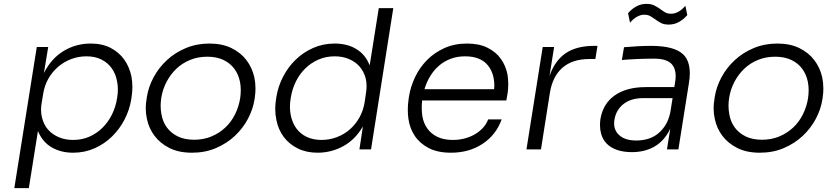

<svg xmlns="http://www.w3.org/2000/svg" viewBox="-20 -772 4327 992"><path d="M54 200 170 -529H229L207 -395Q245 -470 308.5 -508.5Q372 -547 449 -547Q508 -547 551.5 -524.5Q595 -502 622 -464Q649 -426 659 -377Q664 -351 664 -323Q664 -298 660 -272L658 -258Q649 -204 623.5 -154.5Q598 -105 558.5 -66.5Q519 -28 468 -5.5Q417 17 358 17Q294 17 246.5 -11Q199 -39 176 -95L129 200ZM358 -49Q403 -49 441 -65.5Q479 -82 509 -111.5Q539 -141 558.5 -180.5Q578 -220 585 -265Q589 -288 589 -310Q589 -331 585 -351Q578 -390 557.5 -419Q537 -448 504 -464.5Q471 -481 427 -481Q386 -481 348.5 -467Q311 -453 281 -427.5Q251 -402 230.5 -366.5Q210 -331 203 -287L195 -238Q192 -221 192 -205Q192 -182 198 -161Q207 -126 229 -101.5Q251 -77 284 -63Q317 -49 358 -49Z M972 17Q904 17 856 -7Q808 -31 778.5 -70Q749 -109 739 -158Q733 -185 733 -213Q733 -235 737 -258L739 -272Q747 -323 773.5 -372.5Q800 -422 842 -461Q884 -500 940 -523.5Q996 -547 1062 -547Q1128 -547 1176 -523.5Q1224 -500 1253.5 -461Q1283 -422 1294 -373Q1300 -344 1300 -315Q1300 -293 1297 -272L1295 -258Q1287 -207 1261 -158Q1235 -109 1193.5 -70Q1152 -31 1096 -7Q1040 17 972 17ZM983 -50Q1032 -50 1072.5 -67Q1113 -84 1144 -113Q1175 -142 1194.5 -181.5Q1214 -221 1221 -265Q1224 -286 1224 -306Q1224 -328 1220 -349Q1212 -388 1190.5 -417Q1169 -446 1134 -462.5Q1099 -479 1051 -479Q1003 -479 962.5 -462.5Q922 -446 891.5 -417Q861 -388 840.5 -349Q820 -310 813 -265Q810 -244 810 -225Q810 -203 814 -182Q821 -142 842.5 -113Q864 -84 899 -67Q934 -50 983 -50Z M1621 17Q1563 17 1518.5 -5Q1474 -27 1446 -64.5Q1418 -102 1408 -152Q1402 -180 1402 -209Q1402 -233 1406 -258L1408 -272Q1417 -326 1442.5 -375.5Q1468 -425 1507.5 -463.5Q1547 -502 1598.5 -524.5Q1650 -547 1709 -547Q1775 -547 1822 -518Q1869 -489 1890 -434L1937 -730H2012L1897 0H1837L1855 -119Q1816 -51 1754 -17Q1692 17 1621 17ZM1641 -49Q1682 -49 1719.5 -63Q1757 -77 1786.5 -102.5Q1816 -128 1836.5 -164Q1857 -200 1864 -244L1871 -292Q1874 -310 1874 -327Q1874 -349 1869 -369Q1859 -404 1837.5 -428.5Q1816 -453 1783 -467Q1750 -481 1709 -481Q1664 -481 1626 -464.5Q1588 -448 1558 -419Q1528 -390 1508.5 -350.5Q1489 -311 1482 -265Q1478 -242 1478 -220Q1478 -198 1482 -178Q1490 -138 1510.5 -109.5Q1531 -81 1564 -65Q1597 -49 1641 -49Z M2310 17Q2241 17 2195 -7Q2149 -31 2123 -70Q2097 -109 2090 -159Q2087 -182 2087 -205Q2087 -232 2091 -259L2093 -273Q2101 -324 2124.5 -373.5Q2148 -423 2186 -461.5Q2224 -500 2276 -523.5Q2328 -547 2393 -547Q2455 -547 2498.5 -525.5Q2542 -504 2567.5 -468.5Q2593 -433 2602 -387Q2606 -362 2606 -337Q2606 -315 2603 -292L2596 -253H2161Q2159 -233 2159 -215Q2159 -193 2162 -173Q2168 -136 2187.5 -108.5Q2207 -81 2239.5 -65Q2272 -49 2320 -49Q2354 -49 2384 -57.5Q2414 -66 2437.5 -80.5Q2461 -95 2477.5 -114Q2494 -133 2502 -155H2572Q2543 -75 2473.5 -29Q2404 17 2310 17ZM2383 -481Q2342 -481 2308 -468Q2274 -455 2248 -432.5Q2222 -410 2203 -379Q2184 -348 2173 -311H2533Q2534 -320 2534 -329Q2534 -393 2501 -434Q2463 -481 2383 -481Z M2700 0 2784 -529H2843L2819 -379Q2846 -458 2902 -496.5Q2958 -535 3049 -535H3067L3056 -467H3025Q2938 -467 2886.5 -422.5Q2835 -378 2821 -292L2775 0Z M3245 14Q3202 14 3169 3Q3136 -8 3114.5 -30Q3093 -52 3085 -84Q3080 -103 3080 -125Q3080 -140 3082 -156Q3095 -236 3156 -279Q3217 -322 3317 -322H3464L3468 -347Q3471 -364 3471 -379Q3471 -416 3453 -438Q3427 -469 3361 -469Q3316 -469 3270.5 -467Q3225 -465 3193 -462L3204 -528Q3236 -531 3273 -533Q3310 -535 3344 -535Q3465 -535 3511 -490Q3544 -457 3544 -393Q3544 -369 3539 -340L3485 0H3426L3443 -107Q3414 -46 3363.5 -16Q3313 14 3245 14ZM3268 -46Q3295 -46 3322.5 -53Q3350 -60 3373.5 -77Q3397 -94 3415.5 -121.5Q3434 -149 3443 -190L3455 -265H3303Q3240 -265 3201.5 -234.5Q3163 -204 3155 -155Q3153 -145 3153 -135Q3153 -98 3178 -75Q3208 -46 3268 -46ZM3435 -645Q3411 -645 3395.5 -653Q3380 -661 3367 -671Q3354 -680 3341 -688Q3328 -696 3309 -696Q3271 -696 3235 -655L3225 -704Q3244 -726 3268 -739Q3292 -752 3320 -752Q3344 -752 3360 -744Q3376 -736 3389 -727Q3402 -717 3415 -709Q3428 -701 3447 -701Q3467 -701 3485.5 -711.5Q3504 -722 3521 -742L3531 -694Q3512 -672 3488 -658.5Q3464 -645 3435 -645Z M3906 17Q3838 17 3790 -7Q3742 -31 3712.5 -70Q3683 -109 3673 -158Q3667 -185 3667 -213Q3667 -235 3671 -258L3673 -272Q3681 -323 3707.5 -372.5Q3734 -422 3776 -461Q3818 -500 3874 -523.5Q3930 -547 3996 -547Q4062 -547 4110 -523.5Q4158 -500 4187.5 -461Q4217 -422 4228 -373Q4234 -344 4234 -315Q4234 -293 4231 -272L4229 -258Q4221 -207 4195 -158Q4169 -109 4127.5 -70Q4086 -31 4030 -7Q3974 17 3906 17ZM3917 -50Q3966 -50 4006.5 -67Q4047 -84 4078 -113Q4109 -142 4128.5 -181.5Q4148 -221 4155 -265Q4158 -286 4158 -306Q4158 -328 4154 -349Q4146 -388 4124.5 -417Q4103 -446 4068 -462.5Q4033 -479 3985 -479Q3937 -479 3896.5 -462.5Q3856 -446 3825.5 -417Q3795 -388 3774.5 -349Q3754 -310 3747 -265Q3744 -244 3744 -225Q3744 -203 3748 -182Q3755 -142 3776.5 -113Q3798 -84 3833 -67Q3868 -50 3917 -50Z"/></svg>

Font: Sora Light
Style: Italic
Weight: 300
Designer: Jonathan Barnbrook, Juli√°n Moncada
Version: Version 1.000